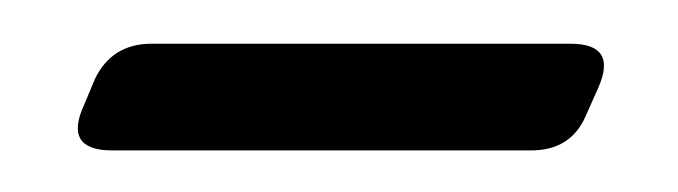

<svg xmlns="http://www.w3.org/2000/svg" viewBox="-20 -282 318 90"><path d="M247.5 -261.5Q269.5 -261.5 260.5 -241L254.5 -227.5Q247.5 -211.5 229 -211.5H32.5Q9.5 -211.5 19.5 -233L24.5 -245Q32.5 -261.5 51 -261.5Z"/></svg>

Font: Fraunces 144pt S100 Light
Style: Italic
Weight: 300
Italic angle: -16°
Version: Version 1.000; ttfautohint (v1.8.3)